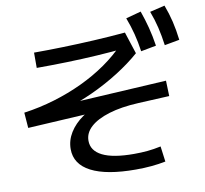

<svg xmlns="http://www.w3.org/2000/svg" viewBox="-94 -958 1189 1113"><g transform="rotate(-10 500.0 -401.5)"><path d="M617 52Q445 52 355 5.5Q265 -41 265 -130Q265 -181 293 -226.5Q321 -272 371.5 -307.5Q422 -343 490 -362L499 -320L44 -294L37 -385Q130 -398 218 -424.5Q306 -451 385.5 -488.5Q465 -526 533 -573.5Q601 -621 653 -676L678 -652Q597 -644 509.5 -638.5Q422 -633 332 -630.5Q242 -628 153 -628V-718Q235 -718 325 -720.5Q415 -723 507.5 -728Q600 -733 692 -741L734 -612Q676 -561 600 -513Q524 -465 440 -426.5Q356 -388 273 -364L263 -390L878 -425L881 -334L697 -325Q596 -320 524 -298Q452 -276 413.5 -241Q375 -206 375 -160Q375 -101 437 -70Q499 -39 622 -39Q665 -39 702 -42.5Q739 -46 781 -55L793 36Q753 44 710 48Q667 52 617 52ZM766 -618Q758 -674 745.5 -722.5Q733 -771 714 -821L803 -845Q821 -794 834 -744Q847 -694 856 -635ZM907 -629Q899 -687 887.5 -735.5Q876 -784 857 -834L945 -855Q964 -805 976 -754.5Q988 -704 995 -645Z"/></g></svg>

Font: M PLUS 2 Thin Medium
Style: Regular
Weight: 500
Version: Version 1.001